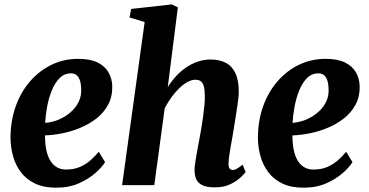

<svg xmlns="http://www.w3.org/2000/svg" viewBox="-20 -837 1668 868"><path d="M455 -104Q442 -82.5 412.2 -55.8Q382.5 -29 337.8 -8.8Q293 11.5 234 11.5Q177 11.5 137.8 -7.5Q98.5 -26.5 74.2 -58.8Q50 -91 39 -131Q28 -171 27.5 -212.5Q27.5 -289.5 50.5 -354.8Q73.5 -420 115.2 -468.5Q157 -517 212.8 -544Q268.5 -571 334 -571Q387 -571 420.5 -554.8Q454 -538.5 470.2 -510.5Q486.5 -482.5 487.5 -448Q488.5 -400 468.8 -363.5Q449 -327 415.8 -301.2Q382.5 -275.5 342 -258.8Q301.5 -242 260.2 -234Q219 -226 183.5 -225Q183.5 -188.5 189.2 -160Q195 -131.5 207 -111.5Q219 -91.5 237 -81Q255 -70.5 278.5 -70.5Q315 -70.5 342.5 -82.8Q370 -95 390.8 -113.8Q411.5 -132.5 426.5 -151ZM301.5 -505.5Q271 -505.5 249.8 -484.2Q228.5 -463 214.5 -428.8Q200.5 -394.5 193.2 -355.5Q186 -316.5 184 -281.5Q203 -282.5 225.8 -289.2Q248.5 -296 270.2 -308.8Q292 -321.5 310 -340Q328 -358.5 338.2 -382.5Q348.5 -406.5 347 -436Q346 -470.5 334.5 -488Q323 -505.5 301.5 -505.5Z M951.5 10Q912 10 892.2 -1Q872.5 -12 866 -29.8Q859.5 -47.5 859.5 -68.5Q859.5 -80.5 862 -97.2Q864.5 -114 867.8 -134Q871 -154 875.2 -175.5Q879.5 -197 883 -217Q886.5 -237 890.8 -261Q895 -285 898.2 -310Q901.5 -335 904 -359.5Q906.5 -384 906 -405.5Q905.5 -434 900.8 -449.2Q896 -464.5 886.8 -470.5Q877.5 -476.5 862.5 -476.5Q846 -476.5 827.5 -466.2Q809 -456 790.2 -438Q771.5 -420 754.5 -396.5Q737.5 -373 724.5 -347L677.5 0H532L634 -737.5L565.5 -758L573 -796.5L756.5 -817L784 -803.5L738.5 -443.5Q755.5 -470.5 776.5 -493.2Q797.5 -516 822.5 -532.8Q847.5 -549.5 875.2 -558.8Q903 -568 933 -568Q970.5 -568 999 -554Q1027.5 -540 1043.5 -507.8Q1059.5 -475.5 1059.5 -420.5Q1059.5 -404.5 1055.2 -373.5Q1051 -342.5 1045.5 -308.2Q1040 -274 1035.5 -247Q1032.5 -228.5 1029 -208Q1025.5 -187.5 1021.8 -167.5Q1018 -147.5 1015.8 -129.5Q1013.5 -111.5 1013 -97.5Q1013 -79.5 1019 -74Q1025 -68.5 1031.5 -68.5Q1040.5 -68.5 1050 -73.8Q1059.5 -79 1077 -92.5L1090.5 -59Q1085.5 -52 1068 -35.2Q1050.5 -18.5 1021.5 -4.2Q992.5 10 951.5 10Z M1573.5 -104Q1560.5 -82.5 1530.8 -55.8Q1501 -29 1456.2 -8.8Q1411.5 11.5 1352.5 11.5Q1295.5 11.5 1256.2 -7.5Q1217 -26.5 1192.8 -58.8Q1168.5 -91 1157.5 -131Q1146.5 -171 1146 -212.5Q1146 -289.5 1169 -354.8Q1192 -420 1233.8 -468.5Q1275.5 -517 1331.2 -544Q1387 -571 1452.5 -571Q1505.5 -571 1539 -554.8Q1572.5 -538.5 1588.8 -510.5Q1605 -482.5 1606 -448Q1607 -400 1587.2 -363.5Q1567.5 -327 1534.2 -301.2Q1501 -275.5 1460.5 -258.8Q1420 -242 1378.8 -234Q1337.5 -226 1302 -225Q1302 -188.5 1307.8 -160Q1313.5 -131.5 1325.5 -111.5Q1337.5 -91.5 1355.5 -81Q1373.5 -70.5 1397 -70.5Q1433.5 -70.5 1461 -82.8Q1488.5 -95 1509.2 -113.8Q1530 -132.5 1545 -151ZM1420 -505.5Q1389.5 -505.5 1368.2 -484.2Q1347 -463 1333 -428.8Q1319 -394.5 1311.8 -355.5Q1304.5 -316.5 1302.5 -281.5Q1321.5 -282.5 1344.2 -289.2Q1367 -296 1388.8 -308.8Q1410.5 -321.5 1428.5 -340Q1446.5 -358.5 1456.8 -382.5Q1467 -406.5 1465.5 -436Q1464.5 -470.5 1453 -488Q1441.5 -505.5 1420 -505.5Z"/></svg>

Font: Merriweather Light 18pt ExtraBold
Style: Italic
Weight: 800
Italic angle: -7.8°
Version: Version 2.101